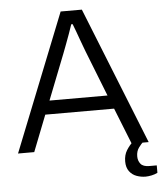

<svg xmlns="http://www.w3.org/2000/svg" viewBox="-58 -736 806 956"><g transform="rotate(-5 345.5 -258.0)"><path d="M8 0 281 -686H387L661 0H576L504 -181H160L89 0ZM187 -249H477L387 -478Q384 -486 378 -502Q372 -518 364.5 -538.5Q357 -559 349.5 -580Q342 -601 335 -618H328Q322 -599 312.5 -573Q303 -547 293.5 -521.5Q284 -496 277 -478ZM631 170Q608 170 586 162Q564 154 550 135Q536 116 536 86Q536 54 550.5 30.5Q565 7 586 -12H635V-5Q624 5 611 22.5Q598 40 598 66Q598 88 610.5 103.5Q623 119 654 119H691V156Q678 163 661 166.5Q644 170 631 170Z"/></g></svg>

Font: Archivo SemiBold Light
Style: Regular
Weight: 300
Version: Version 2.001